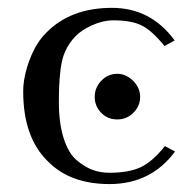

<svg xmlns="http://www.w3.org/2000/svg" viewBox="-20 -459 485 489"><path d="M278.8 -154.8Q253.9 -154.8 237.5 -171.9Q221.2 -189 221.2 -211.9Q221.2 -235.8 238 -253.4Q254.9 -271 278.8 -271Q300.8 -271 318.8 -253.4Q336.9 -235.8 336.9 -211.9Q336.9 -189 319.8 -171.9Q302.7 -154.8 278.8 -154.8ZM129.9 -200.2Q129.9 -145 142.3 -106.4Q154.8 -67.9 175.8 -50.5Q196.8 -33.2 216.3 -26.1Q235.8 -19 258.8 -19Q308.6 -19 338.9 -33.4Q369.1 -47.9 399.9 -86.9L425.8 -73.2Q364.7 9.8 258.8 9.8Q158.7 9.8 102.1 -47.9Q39.1 -108.9 39.1 -226.1Q39.1 -263.2 55.4 -306.6Q71.8 -350.1 97.2 -375Q159.2 -439 265.1 -439Q364.3 -439 424.8 -356L398.9 -341.8Q368.2 -379.9 342 -393.6Q315.9 -407.2 268.1 -407.2Q242.2 -407.2 214.1 -394.5Q186 -381.8 170.9 -365.2Q145 -337.4 137.5 -301.3Q129.9 -265.1 129.9 -200.2Z"/></svg>

Font: Linux Libertine
Style: Regular
Weight: 400
Designer: Philipp H. Poll
Foundry: Philipp H. Poll
Version: Version 5.3.0 ; ttfautohint (v0.9)